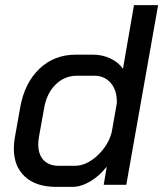

<svg xmlns="http://www.w3.org/2000/svg" viewBox="-20 -720 636 748"><path d="M34 -141Q34 -165 38 -185L59 -303Q76 -397 133.5 -452Q191 -507 275 -507H343Q379 -507 410.5 -492Q442 -477 459 -452L502 -700H596L472 0H384L396 -71Q368 -35 332 -13.5Q296 8 262 8H198Q121 8 77.5 -31.5Q34 -71 34 -141ZM271 -74Q316 -74 358.5 -113Q401 -152 415 -204L435 -317Q437 -366 412.5 -395.5Q388 -425 347 -425H280Q232 -425 197 -391Q162 -357 152 -299L132 -188Q129 -172 129 -158Q129 -118 150 -96Q171 -74 209 -74Z"/></svg>

Font: Bai Jamjuree Medium
Style: Italic
Weight: 500
Italic angle: -10°
Version: Version 1.000; ttfautohint (v1.6)